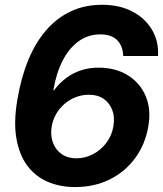

<svg xmlns="http://www.w3.org/2000/svg" viewBox="-20 -758 671 789"><path d="M288.6 10.7Q226.6 10.7 176 -11Q125.5 -32.7 92.3 -77.1Q59.1 -121.6 47.4 -189.2Q35.6 -256.8 51.3 -348.1Q66.4 -439 96.2 -511.2Q126 -583.5 170.2 -634.3Q214.4 -685.1 271.7 -711.7Q329.1 -738.3 398.9 -738.3Q471.2 -738.3 523.9 -710.7Q576.7 -683.1 604.7 -635.5Q632.8 -587.9 629.4 -527.8H486.3Q484.9 -569.3 461.4 -593Q438 -616.7 392.6 -616.7Q342.3 -616.7 303 -588.4Q263.7 -560.1 237.3 -508.5Q210.9 -457 199.2 -387.2H202.1Q224.6 -417 252.4 -437.7Q280.3 -458.5 313.5 -469.2Q346.7 -480 384.8 -480Q454.1 -480 504.4 -449.2Q554.7 -418.5 578.1 -364.3Q601.6 -310.1 589.8 -240.2Q577.6 -166.5 536.4 -109.6Q495.1 -52.7 431.6 -21Q368.2 10.7 288.6 10.7ZM293.5 -107.4Q330.1 -107.4 362.5 -124.5Q395 -141.6 417.5 -171.6Q439.9 -201.7 445.8 -238.3Q452.6 -275.4 441.7 -304.9Q430.7 -334.5 406.2 -351.6Q381.8 -368.7 345.7 -368.7Q317.4 -368.7 291.7 -358.9Q266.1 -349.1 245.4 -331.3Q224.6 -313.5 210.9 -289.8Q197.3 -266.1 192.4 -238.3Q186.5 -201.7 197.5 -171.9Q208.5 -142.1 233.4 -124.8Q258.3 -107.4 293.5 -107.4Z"/></svg>

Font: Inter 24pt
Style: Bold Italic
Weight: 700
Italic angle: -9.3988°
Version: Version 4.001;git-66647c0bb